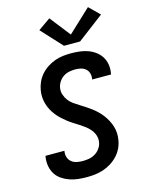

<svg xmlns="http://www.w3.org/2000/svg" viewBox="-143 -1072 886 1165"><g transform="rotate(-15 300.0 -489.5)"><path d="M255 8Q227 8 199.5 5Q172 2 146.5 -7Q121 -16 99 -31Q77 -46 63 -68Q49 -90 44 -117.5Q39 -145 43 -173Q44 -175 44 -177.5Q44 -180 45 -182H164Q163 -181 163 -180Q163 -179 163 -178Q160 -158 166 -140.5Q172 -123 185.5 -112Q199 -101 217.5 -97Q236 -93 255 -93Q275 -93 295 -96.5Q315 -100 333.5 -111Q352 -122 364.5 -140Q377 -158 380 -177Q384 -200 377 -220.5Q370 -241 357 -257Q344 -273 327.5 -285.5Q311 -298 293 -309.5Q275 -321 257.5 -332Q240 -343 223.5 -356Q207 -369 192 -383Q177 -397 164 -413.5Q151 -430 141 -448.5Q131 -467 125 -487.5Q119 -508 117.5 -530Q116 -552 120 -574Q124 -599 135 -623.5Q146 -648 164 -668.5Q182 -689 205 -704Q228 -719 253 -728Q278 -737 303.5 -740Q329 -743 354 -743Q381 -743 408 -740Q435 -737 460 -728Q485 -719 506 -703.5Q527 -688 540.5 -666.5Q554 -645 558.5 -618.5Q563 -592 558 -564Q558 -562 557.5 -560Q557 -558 557 -556H438Q438 -557 438 -558Q438 -559 439 -560Q442 -578 437 -595Q432 -612 419 -623Q406 -634 389 -638Q372 -642 354 -642Q335 -642 315.5 -638Q296 -634 279.5 -623Q263 -612 251.5 -594.5Q240 -577 237 -558Q233 -536 240 -515Q247 -494 259.5 -477.5Q272 -461 289 -449Q306 -437 324 -426Q342 -415 359.5 -403.5Q377 -392 393.5 -379.5Q410 -367 425 -352.5Q440 -338 452.5 -321.5Q465 -305 475 -286.5Q485 -268 491.5 -248Q498 -228 499.5 -206Q501 -184 497 -161Q493 -135 481.5 -110.5Q470 -86 451 -65.5Q432 -45 408 -30Q384 -15 358.5 -6.5Q333 2 307 5Q281 8 255 8ZM326 -798 206 -928 283 -982 384 -853 527 -987 592 -923 427 -798Z"/></g></svg>

Font: Iosevka SS04 Extended Oblique
Style: Bold
Weight: 700
Width: 7
Italic angle: -9°
Monospace: yes
Designer: Belleve Invis
Foundry: Belleve Invis
Version: Version 19.0.0; ttfautohint (v1.8.4)